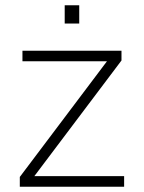

<svg xmlns="http://www.w3.org/2000/svg" viewBox="-20 -707 545 727"><path d="M55 0V-37L385 -475H65V-515H440V-478L110 -40H450V0ZM225 -618V-687H280V-618Z"/></svg>

Font: Oxanium ExtraLight ExtraLight
Style: Regular
Weight: 250
Version: Version 2.000